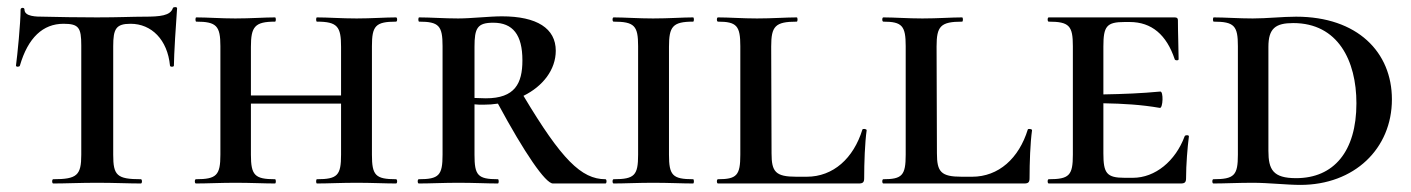

<svg xmlns="http://www.w3.org/2000/svg" viewBox="-20 -517 3975 541"><path d="M159 -450C202 -450 209 -439 209 -389V-81C209 -23 197 -12 130 -12C126 -12 126 0 130 0C164 0 207 -2 253 -2C302 -2 343 0 377 0C381 0 381 -12 377 -12C309 -12 299 -23 299 -81V-387C299 -436 307 -450 348 -450C407 -450 452 -405 459 -332C459 -328 470 -328 470 -332C470 -359 476 -457 479 -494C479 -498 468 -498 467 -494C460 -473 432 -470 386 -470C352 -470 316 -468 253 -468C198 -468 145 -469 102 -470C83 -470 49 -470 49 -490C49 -497 38 -496 38 -490C38 -451 29 -362 25 -332C25 -328 35 -328 36 -332C59 -411 101 -450 159 -450Z M1096 -12C1038 -12 1028 -23 1028 -81V-387C1028 -444 1038 -456 1096 -456C1100 -456 1100 -468 1096 -468C1066 -468 1026 -465 985 -465C942 -465 904 -468 873 -468C870 -468 870 -456 873 -456C931 -456 941 -442 941 -385V-248H687V-385C687 -442 698 -456 755 -456C758 -456 758 -468 755 -468C725 -468 687 -465 643 -465C603 -465 564 -468 533 -468C530 -468 530 -456 533 -456C590 -456 601 -444 601 -387V-81C601 -23 590 -12 532 -12C528 -12 528 0 532 0C563 0 603 -2 643 -2C687 -2 724 0 755 0C758 0 758 -12 755 -12C698 -12 687 -23 687 -81V-225H941V-81C941 -23 931 -12 873 -12C870 -12 870 0 873 0C904 0 942 -2 985 -2C1026 -2 1066 0 1096 0C1100 0 1100 -12 1096 -12Z M1686 -12C1618 -12 1562 -68 1455 -247C1510 -274 1546 -321 1546 -374C1546 -437 1493 -471 1394 -471C1359 -471 1308 -465 1271 -465C1232 -465 1192 -468 1161 -468C1158 -468 1158 -456 1161 -456C1217 -456 1227 -444 1227 -387V-81C1227 -23 1217 -12 1160 -12C1156 -12 1156 0 1160 0C1191 0 1232 -2 1271 -2C1316 -2 1352 0 1383 0C1386 0 1386 -12 1383 -12C1326 -12 1317 -23 1317 -81V-223C1325 -222 1334 -222 1342 -222C1356 -222 1370 -223 1383 -225C1458 -86 1517 0 1538 0H1686C1690 0 1690 -12 1686 -12ZM1317 -241V-385C1317 -438 1325 -453 1370 -453C1425 -453 1452 -419 1452 -347C1452 -282 1431 -240 1349 -240C1336 -240 1326 -241 1317 -241Z M1865 -81V-385C1865 -442 1875 -456 1933 -456C1936 -456 1936 -468 1933 -468C1904 -468 1865 -465 1820 -465C1779 -465 1739 -468 1709 -468C1705 -468 1705 -456 1709 -456C1768 -456 1778 -444 1778 -387V-81C1778 -23 1768 -12 1709 -12C1705 -12 1705 0 1709 0C1739 0 1779 -2 1820 -2C1865 -2 1902 0 1933 0C1936 0 1936 -12 1933 -12C1875 -12 1865 -23 1865 -81Z M2153 -386C2153 -443 2164 -456 2225 -456C2228 -456 2228 -468 2225 -468C2195 -468 2156 -465 2113 -465C2072 -465 2034 -468 2003 -468C1999 -468 1999 -456 2003 -456C2056 -456 2066 -444 2066 -387V-81C2066 -23 2056 -12 2003 -12C1999 -12 1999 0 2003 0H2400C2412 0 2415 -4 2415 -15C2415 -58 2417 -115 2422 -150C2422 -154 2411 -155 2410 -152C2385 -71 2328 -19 2253 -19H2224C2165 -19 2154 -33 2154 -85Z M2619 -386C2619 -443 2630 -456 2691 -456C2694 -456 2694 -468 2691 -468C2661 -468 2622 -465 2579 -465C2538 -465 2500 -468 2469 -468C2465 -468 2465 -456 2469 -456C2522 -456 2532 -444 2532 -387V-81C2532 -23 2522 -12 2469 -12C2465 -12 2465 0 2469 0H2866C2878 0 2881 -4 2881 -15C2881 -58 2883 -115 2888 -150C2888 -154 2877 -155 2876 -152C2851 -71 2794 -19 2719 -19H2690C2631 -19 2620 -33 2620 -85Z M3318 -133C3292 -63 3235 -16 3172 -16H3149C3098 -16 3089 -29 3089 -85V-226C3146 -225 3196 -222 3248 -213C3257 -211 3259 -261 3249 -259C3196 -254 3146 -252 3089 -251V-386C3089 -443 3098 -455 3149 -455H3163C3225 -455 3267 -419 3290 -350C3291 -346 3301 -346 3301 -350C3301 -375 3299 -427 3299 -460C3299 -465 3297 -468 3290 -468H2935C2931 -468 2931 -456 2935 -456C2993 -456 3003 -444 3003 -387V-81C3003 -23 2993 -12 2935 -12C2931 -12 2931 0 2935 0H3307C3319 0 3322 -4 3322 -15C3322 -53 3326 -102 3330 -133C3330 -137 3319 -137 3318 -133Z M3644 4C3796 4 3902 -98 3902 -237C3902 -370 3805 -470 3632 -470C3594 -470 3550 -465 3510 -465C3470 -465 3431 -468 3400 -468C3397 -468 3397 -456 3400 -456C3458 -456 3468 -444 3468 -387V-81C3468 -23 3458 -12 3399 -12C3395 -12 3395 0 3399 0C3430 0 3470 -2 3510 -2C3554 -2 3606 4 3644 4ZM3632 -15C3567 -15 3554 -39 3554 -92V-385C3554 -437 3574 -452 3624 -452C3750 -452 3802 -346 3802 -226C3802 -90 3738 -15 3632 -15Z"/></svg>

Font: Cormorant SC Semi
Style: Regular
Weight: 600
Designer: Christian Thalmann (Catharsis Fonts)
Version: Version 1.000;PS 001.000;hotconv 1.0.70;makeotf.lib2.5.58329